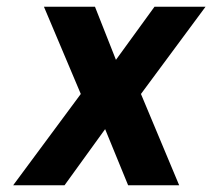

<svg xmlns="http://www.w3.org/2000/svg" viewBox="-20 -548 628 568"><path d="M19 0H171L291 -166L359 0H510L397 -270L588 -528H437L323 -371L261 -528H110L219 -270Z"/></svg>

Font: Asimov Pro
Style: BdObl
Weight: 700
Designer: Google
Version: Version 2.000980; 2014